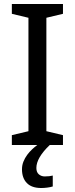

<svg xmlns="http://www.w3.org/2000/svg" viewBox="-20 -734 379 972"><path d="M298.8 0H40V-49.8L124 -69.8V-644L40 -664.1V-713.9H298.8V-664.1L214.8 -644V-69.8L298.8 -49.8ZM164.1 116.2Q164.1 138.2 176.8 148.7Q189.5 159.2 206.1 159.2Q218.3 159.2 229.2 158Q240.2 156.7 247.1 154.8V210Q234.4 213.9 218.8 215.8Q203.1 217.8 189 217.8Q140.1 217.8 115.7 192.4Q91.3 167 91.3 123Q91.3 102.5 98.6 84.2Q106 65.9 117.4 50.3Q128.9 34.7 142.6 22Q156.2 9.3 168.9 0H231.9Q164.1 64.9 164.1 116.2Z"/></svg>

Font: Droid Sans
Style: Regular
Weight: 400
Foundry: Ascender Corporation
Version: Version 1.00 build 114